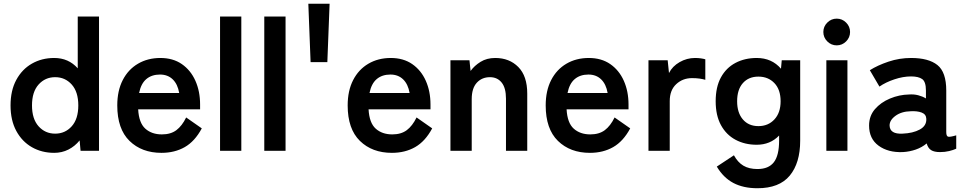

<svg xmlns="http://www.w3.org/2000/svg" viewBox="-20 -801 5131 1020"><path d="M268 11Q202 11 149.5 -19Q97 -49 66.5 -105.5Q36 -162 36 -241Q36 -320 66.5 -376.5Q97 -433 149.5 -463Q202 -493 268 -493Q344 -493 393 -438V-713H506V0H408L403 -55Q378 -24 343.5 -6.5Q309 11 268 11ZM273 -91Q326 -91 361 -130Q396 -169 396 -241Q396 -313 361 -352Q326 -391 273 -391Q220 -391 185 -352Q150 -313 150 -241Q150 -169 185 -130Q220 -91 273 -91Z M838 11Q733 11 668 -52.5Q603 -116 603 -241Q603 -319 632 -375.5Q661 -432 713 -462.5Q765 -493 832 -493Q899 -493 946 -460.5Q993 -428 1018 -372Q1043 -316 1043 -246V-220H714Q718 -148 752 -117.5Q786 -87 840 -87Q887 -87 917 -109.5Q947 -132 969 -177L1052 -119Q1015 -50 961.5 -19.5Q908 11 838 11ZM719 -307H932Q924 -354 897.5 -379.5Q871 -405 830 -405Q786 -405 757.5 -381Q729 -357 719 -307Z M1149 0V-713H1262V0Z M1384 0V-713H1497V0Z M1630 -471 1618 -781H1731L1719 -471Z M2062 11Q1957 11 1892 -52.5Q1827 -116 1827 -241Q1827 -319 1856 -375.5Q1885 -432 1937 -462.5Q1989 -493 2056 -493Q2123 -493 2170 -460.5Q2217 -428 2242 -372Q2267 -316 2267 -246V-220H1938Q1942 -148 1976 -117.5Q2010 -87 2064 -87Q2111 -87 2141 -109.5Q2171 -132 2193 -177L2276 -119Q2239 -50 2185.5 -19.5Q2132 11 2062 11ZM1943 -307H2156Q2148 -354 2121.5 -379.5Q2095 -405 2054 -405Q2010 -405 1981.5 -381Q1953 -357 1943 -307Z M2373 0V-481H2474L2480 -424Q2500 -452 2533 -472.5Q2566 -493 2611 -493Q2686 -493 2733.5 -445Q2781 -397 2781 -304V0H2668V-277Q2668 -334 2645 -362.5Q2622 -391 2583 -391Q2540 -391 2513 -361.5Q2486 -332 2486 -274V0Z M3114 11Q3009 11 2944 -52.5Q2879 -116 2879 -241Q2879 -319 2908 -375.5Q2937 -432 2989 -462.5Q3041 -493 3108 -493Q3175 -493 3222 -460.5Q3269 -428 3294 -372Q3319 -316 3319 -246V-220H2990Q2994 -148 3028 -117.5Q3062 -87 3116 -87Q3163 -87 3193 -109.5Q3223 -132 3245 -177L3328 -119Q3291 -50 3237.5 -19.5Q3184 11 3114 11ZM2995 -307H3208Q3200 -354 3173.5 -379.5Q3147 -405 3106 -405Q3062 -405 3033.5 -381Q3005 -357 2995 -307Z M3425 0V-481H3527L3534 -413Q3552 -449 3590.5 -471Q3629 -493 3672 -493Q3689 -493 3703 -491Q3717 -489 3727 -486V-377Q3714 -381 3696.5 -383.5Q3679 -386 3656 -386Q3607 -386 3572.5 -354Q3538 -322 3538 -264V0Z M4004 199Q3929 199 3876 171Q3823 143 3788 84L3879 24Q3899 61 3929 79Q3959 97 4004 97Q4063 97 4091 61Q4119 25 4119 -54V-81Q4072 -32 4000 -32Q3937 -32 3887.5 -58.5Q3838 -85 3810 -136.5Q3782 -188 3782 -263Q3782 -339 3810 -390Q3838 -441 3887.5 -467Q3937 -493 4000 -493Q4080 -493 4129 -436L4133 -481H4231V-54Q4231 65 4175.5 132Q4120 199 4004 199ZM4009 -131Q4061 -131 4094 -166.5Q4127 -202 4127 -263Q4127 -325 4094 -359.5Q4061 -394 4009 -394Q3957 -394 3926.5 -359.5Q3896 -325 3896 -263Q3896 -202 3926.5 -166.5Q3957 -131 4009 -131Z M4370 0V-481H4482V0ZM4425 -560Q4396 -560 4375 -581Q4354 -602 4354 -631Q4354 -660 4375 -681Q4396 -702 4425 -702Q4454 -702 4475 -681Q4496 -660 4496 -631Q4496 -602 4475 -581Q4454 -560 4425 -560Z M4776 7Q4698 10 4647.5 -27Q4597 -64 4597 -134Q4597 -185 4628 -221Q4659 -257 4708 -277.5Q4757 -298 4809 -299Q4835 -301 4858 -295Q4881 -289 4899 -278V-320Q4899 -367 4879 -381Q4859 -395 4820 -395Q4778 -395 4731.5 -379.5Q4685 -364 4652 -341L4601 -428Q4642 -454 4700 -473.5Q4758 -493 4820 -493Q4913 -493 4960 -455.5Q5007 -418 5007 -320V-99Q5007 -78 5016.5 -75Q5026 -72 5060 -82V-11Q5045 -4 5022.5 1.5Q5000 7 4974 7Q4943 7 4926.5 -3.5Q4910 -14 4903 -39Q4878 -18 4845 -6.5Q4812 5 4776 7ZM4774 -91Q4830 -93 4866.5 -113Q4903 -133 4901 -170Q4900 -194 4876.5 -203Q4853 -212 4818 -210Q4769 -209 4737 -185.5Q4705 -162 4706 -133Q4708 -88 4774 -91Z"/></svg>

Font: Zen Kaku Gothic Antique
Style: Bold
Weight: 700
Designer: Yoshimichi Ohira
Foundry: Positype
Version: Version 1.001